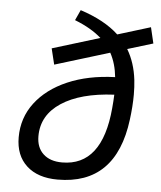

<svg xmlns="http://www.w3.org/2000/svg" viewBox="-53 -786 705 843"><g transform="rotate(5 299.5 -365.0)"><path d="M247.6 -694.3 268.6 -740.2Q376.5 -705.1 437.5 -647.9L582.5 -692.4L599.1 -622.1L486.8 -587.9Q521 -530.8 529.8 -455.1Q533.2 -424.8 533.2 -391.1Q533.2 -339.8 525.4 -280.3Q488.8 9.8 231.9 9.8Q144.5 9.8 95.2 -35.4Q45.9 -80.6 45.9 -160.6Q45.9 -246.6 96.2 -312.7Q146.5 -378.9 236.3 -417.7Q326.2 -456.5 444.8 -460.4Q441.9 -489.7 434.3 -515.9Q426.8 -542 414.1 -565.4L173.3 -491.7L156.2 -562L365.2 -626Q321.3 -665.5 247.6 -694.3ZM447.8 -383.3Q299.3 -376 215.6 -320.8Q131.8 -265.6 131.8 -172.9Q131.8 -123 161.9 -95Q191.9 -66.9 245.1 -66.9Q421.4 -66.9 443.8 -323.7Q446.8 -356 447.8 -383.3Z"/></g></svg>

Font: CaskaydiaCove NFP SemiLight
Style: Italic
Weight: 350
Italic angle: -10°
Designer: Aaron Bell
Foundry: Saja Typeworks
Version: Version 2111.001; VTT 6.35;Nerd Fonts 3.1.1